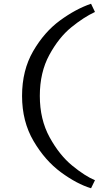

<svg xmlns="http://www.w3.org/2000/svg" viewBox="-20 -856 528 1027"><path d="M98 -343Q98 -480 157.5 -582.5Q217 -685 301 -746.5Q385 -808 467 -836L488 -792Q428 -764 361.5 -710Q295 -656 244 -562.5Q193 -469 193 -343Q193 -217 245.5 -121.5Q298 -26 366.5 30Q435 86 488 108L467 151Q391 128 306 65.5Q221 3 159.5 -101.5Q98 -206 98 -343Z"/></svg>

Font: BioRhyme Expanded
Style: Regular
Weight: 400
Width: 7
Designer: Aoife Mooney
Foundry: Aoife Mooney Type
Version: Version 1.001